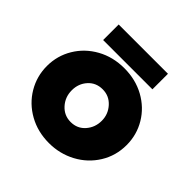

<svg xmlns="http://www.w3.org/2000/svg" viewBox="-183 -853 1022 1022"><g transform="rotate(45 328.5 -341.5)"><path d="M628 -272Q628 -349 589.5 -413.5Q551 -478 483 -515.5Q415 -553 330 -553Q245 -553 176.5 -515Q108 -477 69 -412Q30 -347 30 -270Q30 -193 68.5 -128Q107 -63 175 -25Q243 13 328 13Q409 13 478 -24Q547 -61 587.5 -126.5Q628 -192 628 -272ZM443 -270Q443 -220 411.5 -184Q380 -148 330 -148Q281 -148 248 -184.5Q215 -221 215 -272Q215 -322 246.5 -357Q278 -392 328 -392Q377 -392 410 -355.5Q443 -319 443 -270ZM515 -696H144V-579H515Z"/></g></svg>

Font: Geom Black
Style: Bold
Weight: 900
Version: Version 1.102